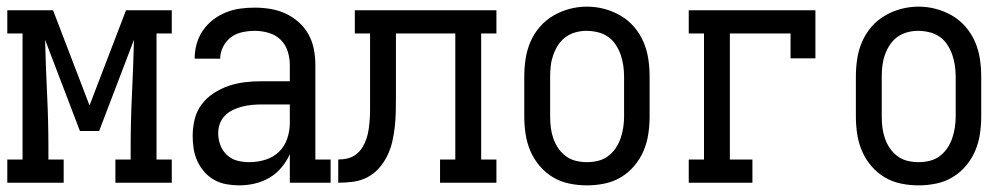

<svg xmlns="http://www.w3.org/2000/svg" viewBox="-20 -551 3040 579"><path d="M2 0V-70H48V-450H2V-520H140L250 -233L360 -520H498V-450H452V-70H498V0H328V-70H374V-104Q374 -186 378 -267.5Q382 -349 384 -431L279 -156H221L116 -431Q118 -349 122 -267.5Q126 -186 126 -104V-70H172V0Z M701 8Q682 8 662.5 4.5Q643 1 626 -8.5Q609 -18 596 -33Q583 -48 575 -65.5Q567 -83 564 -102.5Q561 -122 561 -141Q561 -166 567 -191Q573 -216 588 -236Q603 -256 624.5 -270Q646 -284 669.5 -292Q693 -300 718 -303Q743 -306 768 -306H854V-355Q854 -376 847.5 -396.5Q841 -417 826 -431.5Q811 -446 790 -452Q769 -458 749 -458Q730 -458 711 -454Q692 -450 677 -439Q662 -428 653 -410.5Q644 -393 644 -374Q644 -374 644 -374Q644 -374 644 -374H567Q567 -374 567 -374Q567 -374 567 -374Q567 -397 573 -418.5Q579 -440 591.5 -458.5Q604 -477 622 -491Q640 -505 661 -513.5Q682 -522 704 -525Q726 -528 749 -528Q772 -528 796 -524Q820 -520 841.5 -510Q863 -500 881 -484Q899 -468 910.5 -447Q922 -426 926.5 -402.5Q931 -379 931 -355V-70H977V0H854V-86Q844 -64 828.5 -45.5Q813 -27 792.5 -15Q772 -3 748.5 2.5Q725 8 701 8ZM732 -62Q756 -62 779.5 -69Q803 -76 820.5 -92.5Q838 -109 846 -132.5Q854 -156 854 -180V-236H768Q753 -236 738.5 -234.5Q724 -233 710 -229.5Q696 -226 682.5 -219.5Q669 -213 658.5 -202.5Q648 -192 643 -178Q638 -164 638 -149Q638 -131 644.5 -113.5Q651 -96 664.5 -83.5Q678 -71 695.5 -66.5Q713 -62 732 -62Z M1000 0V-70Q1015 -70 1029 -73.5Q1043 -77 1054.5 -86Q1066 -95 1073.5 -107.5Q1081 -120 1085.5 -134Q1090 -148 1092 -162.5Q1094 -177 1095 -191.5Q1096 -206 1096 -220.5Q1096 -235 1096 -250Q1096 -250 1096 -251Q1096 -252 1096 -253V-257Q1096 -258 1096 -259Q1096 -260 1096 -261V-450H1050V-520H1477V-450H1431V-70H1477V0H1307V-70H1353V-450H1174V-259Q1174 -236 1173.5 -213.5Q1173 -191 1170.5 -168.5Q1168 -146 1163 -124Q1158 -102 1148 -81.5Q1138 -61 1123 -44Q1108 -27 1088 -16.5Q1068 -6 1045.5 -3Q1023 0 1000 0Z M1750 8Q1723 8 1696.5 2.5Q1670 -3 1647.5 -16.5Q1625 -30 1607.5 -50.5Q1590 -71 1579.5 -95.5Q1569 -120 1565 -146.5Q1561 -173 1561 -200V-320Q1561 -347 1565 -373.5Q1569 -400 1579.5 -424.5Q1590 -449 1607.5 -469.5Q1625 -490 1648 -503.5Q1671 -517 1697 -524Q1723 -531 1750 -531Q1777 -531 1803 -524Q1829 -517 1852 -503.5Q1875 -490 1892.5 -469.5Q1910 -449 1920.5 -424.5Q1931 -400 1935 -373.5Q1939 -347 1939 -320V-200Q1939 -173 1935 -146.5Q1931 -120 1920.5 -95.5Q1910 -71 1892.5 -50.5Q1875 -30 1852.5 -16.5Q1830 -3 1803.5 2.5Q1777 8 1750 8ZM1750 -62Q1767 -62 1783.5 -66Q1800 -70 1813.5 -80Q1827 -90 1836.5 -104Q1846 -118 1851.5 -134Q1857 -150 1859.5 -166.5Q1862 -183 1862 -200V-320Q1862 -337 1859.5 -354Q1857 -371 1851.5 -386.5Q1846 -402 1836.5 -416.5Q1827 -431 1813 -440.5Q1799 -450 1782 -454Q1765 -458 1748 -458Q1732 -458 1715.5 -453.5Q1699 -449 1685.5 -439Q1672 -429 1663 -415Q1654 -401 1648.5 -385.5Q1643 -370 1641 -353.5Q1639 -337 1639 -320V-200Q1639 -183 1641 -166.5Q1643 -150 1648.5 -134Q1654 -118 1663.5 -104Q1673 -90 1686.5 -80Q1700 -70 1716.5 -66Q1733 -62 1750 -62Z M2057 0V-70H2103V-450H2057V-520H2439V-375H2364V-450H2181V-70H2249V0Z M2750 8Q2723 8 2696.5 2.5Q2670 -3 2647.5 -16.5Q2625 -30 2607.5 -50.5Q2590 -71 2579.5 -95.5Q2569 -120 2565 -146.5Q2561 -173 2561 -200V-320Q2561 -347 2565 -373.5Q2569 -400 2579.5 -424.5Q2590 -449 2607.5 -469.5Q2625 -490 2648 -503.5Q2671 -517 2697 -524Q2723 -531 2750 -531Q2777 -531 2803 -524Q2829 -517 2852 -503.5Q2875 -490 2892.5 -469.5Q2910 -449 2920.5 -424.5Q2931 -400 2935 -373.5Q2939 -347 2939 -320V-200Q2939 -173 2935 -146.5Q2931 -120 2920.5 -95.5Q2910 -71 2892.5 -50.5Q2875 -30 2852.5 -16.5Q2830 -3 2803.5 2.5Q2777 8 2750 8ZM2750 -62Q2767 -62 2783.5 -66Q2800 -70 2813.5 -80Q2827 -90 2836.5 -104Q2846 -118 2851.5 -134Q2857 -150 2859.5 -166.5Q2862 -183 2862 -200V-320Q2862 -337 2859.5 -354Q2857 -371 2851.5 -386.5Q2846 -402 2836.5 -416.5Q2827 -431 2813 -440.5Q2799 -450 2782 -454Q2765 -458 2748 -458Q2732 -458 2715.5 -453.5Q2699 -449 2685.5 -439Q2672 -429 2663 -415Q2654 -401 2648.5 -385.5Q2643 -370 2641 -353.5Q2639 -337 2639 -320V-200Q2639 -183 2641 -166.5Q2643 -150 2648.5 -134Q2654 -118 2663.5 -104Q2673 -90 2686.5 -80Q2700 -70 2716.5 -66Q2733 -62 2750 -62Z"/></svg>

Font: Iosevka Gothic
Style: Regular
Weight: 400
Monospace: yes
Designer: Belleve Invis
Foundry: Belleve Invis
Version: Version 15.5.1; ttfautohint (v1.8.4)